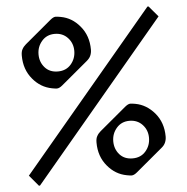

<svg xmlns="http://www.w3.org/2000/svg" viewBox="-54 -810 861 882"><g transform="rotate(-5 376.5 -369.0)"><path d="M589.6 -216.3Q566.4 -241.2 529.8 -241.2Q493.2 -241.2 470.5 -215.1Q447.8 -189 447.8 -153.6Q447.8 -118.2 469.7 -93Q491.7 -67.9 529.8 -67.9Q567.9 -67.9 590.3 -94Q612.8 -120.1 612.8 -155.8Q612.8 -191.4 589.6 -216.3ZM518.6 9.8Q511.7 9.8 496.1 6.8Q443.8 -2.9 408.2 -45.9Q370.6 -90.3 370.6 -154.8Q370.6 -173.3 376.5 -183.6Q382.8 -195.8 394 -205.1L516.6 -307.6Q530.8 -319.3 541 -319.3Q547.9 -319.3 564 -316.4Q614.7 -307.1 651.9 -263.7Q689.5 -219.2 689.5 -154.8Q689.5 -139.6 683.6 -126.5Q678.2 -114.3 666 -104.5L543.5 -2Q529.3 9.8 518.6 9.8ZM282.5 -644Q259.3 -668.9 222.7 -668.9Q186 -668.9 163.3 -642.8Q140.6 -616.7 140.6 -581.3Q140.6 -545.9 162.6 -520.8Q184.6 -495.6 222.7 -495.6Q260.7 -495.6 283.2 -521.7Q305.7 -547.9 305.7 -583.5Q305.7 -619.1 282.5 -644ZM233.9 -747.1Q240.7 -747.1 256.8 -744.1Q308.6 -734.9 344.7 -691.4Q382.3 -647 382.3 -582.5Q382.3 -567.4 376.5 -554.2Q371.6 -543 358.9 -532.2L236.3 -429.7Q222.2 -418 211.4 -418Q204.6 -418 189 -420.9Q136.7 -430.7 101.1 -473.6Q63.5 -518.1 63.5 -582.5Q63.5 -601.1 69.3 -611.3Q75.7 -623.5 86.9 -632.8L209.5 -735.4Q223.6 -747.1 233.9 -747.1ZM94.7 19.5H89.8L47.9 -30.3L658.2 -756.8H663.1L705.1 -707.5Z"/></g></svg>

Font: Gothica
Style: Book
Weight: 400
Designer: Wojciech Kalinowski "wmk69" (wmk69@o2.pl)
Foundry: Wojciech Kalinowski "wmk69" (wmk69@o2.pl)
Version: Version 2.1.0; 2021-05-14